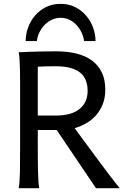

<svg xmlns="http://www.w3.org/2000/svg" viewBox="-20 -987 677 1007"><path d="M178.2 -212.4Q178.2 -176.3 178.5 -144Q178.7 -111.8 179.4 -84.5Q180.2 -57.1 181.6 -35.6Q183.1 -14.2 185.5 0H78.1Q83.5 -29.3 84.5 -84.7Q85.4 -140.1 85.4 -212.4V-558.1Q85.4 -592.3 84.7 -621.8Q84 -651.4 82.5 -674.8Q81.1 -698.2 78.1 -712.9Q103.5 -713.9 134.3 -715.3Q160.6 -716.3 196.8 -717Q232.9 -717.8 275.9 -717.8Q333 -717.8 380.1 -706.3Q427.2 -694.8 460.9 -670.7Q494.6 -646.5 513.4 -608.4Q532.2 -570.3 532.2 -517.6Q532.2 -473.1 518.3 -439Q504.4 -404.8 481.7 -380.1Q459 -355.5 430.2 -339.4Q401.4 -323.2 371.6 -314.9Q386.2 -294.9 407.5 -265.9Q428.7 -236.8 452.9 -204.3Q477.1 -171.9 501.7 -138.4Q526.4 -105 547.9 -76.7Q569.3 -48.3 585.4 -27.8Q601.6 -7.3 607.9 0H483.4L277.3 -305.2H178.2ZM178.2 -380.9H271Q354 -380.9 396.7 -415Q439.5 -449.2 439.5 -510.3Q439.5 -541.5 429.9 -565.7Q420.4 -589.8 400.1 -606.2Q379.9 -622.6 347.9 -631.1Q315.9 -639.6 271 -639.6Q245.1 -639.6 221.4 -638.9Q197.8 -638.2 178.2 -637.2ZM421.4 -771.5Q417.5 -796.4 406.7 -818.4Q396 -840.3 379.9 -857.2Q363.8 -874 342.8 -883.8Q321.8 -893.6 297.9 -893.6Q273.9 -893.6 252.7 -883.8Q231.4 -874 214.8 -857.2Q198.2 -840.3 187.3 -818.4Q176.3 -796.4 173.3 -771.5H114.7Q114.7 -807.1 127.2 -842Q139.6 -877 163.3 -904.8Q187 -932.6 220.9 -949.7Q254.9 -966.8 297.9 -966.8Q340.3 -966.8 374.3 -949.7Q408.2 -932.6 431.9 -904.8Q455.6 -877 468.3 -842Q481 -807.1 481 -771.5Z"/></svg>

Font: Andika Phon
Style: Regular
Weight: 400
Designer: Victor Gaultney, Annie Olsen, Julie Remington, Don Collingsworth, Eric Hays, Becca Hirsbrunner
Foundry: SIL International
Version: Version 5.000